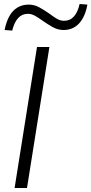

<svg xmlns="http://www.w3.org/2000/svg" viewBox="-20 -940 457 960"><path d="M53 0 165 -705H227L115 0ZM41 -787 3 -790Q11 -831 27 -859.5Q43 -888 67.5 -902.5Q92 -917 123 -917Q152 -917 177 -903Q202 -889 225 -873Q245 -858 263 -847Q281 -836 300 -836Q330 -836 349.5 -857.5Q369 -879 378 -920L417 -917Q406 -856 375.5 -823Q345 -790 298 -790Q269 -790 243.5 -804.5Q218 -819 195 -835Q176 -849 157 -860Q138 -871 120 -871Q90 -871 70.5 -849.5Q51 -828 41 -787Z"/></svg>

Font: Nunito Sans 12pt ExtraLight 12pt Light
Style: Italic
Weight: 300
Italic angle: -9°
Version: Version 3.101;gftools[0.9.27]